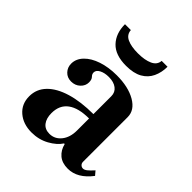

<svg xmlns="http://www.w3.org/2000/svg" viewBox="-188 -775 903 903"><g transform="rotate(45 263.0 -323.5)"><path d="M170 12Q114 12 78 -19Q42 -50 42 -101Q42 -149 75.5 -183.5Q109 -218 170.5 -236.5Q232 -255 315 -255V-374Q315 -400 295.5 -415Q276 -430 243 -430Q215 -430 196 -420Q177 -410 177 -394Q177 -383 186 -374Q195 -365 195 -346Q195 -323 177 -306Q159 -289 132 -289Q106 -289 89.5 -306.5Q73 -324 73 -349Q73 -381 98 -407Q123 -433 166.5 -447.5Q210 -462 264 -462Q341 -462 390 -433.5Q439 -405 439 -359V-62Q439 -52 445.5 -45.5Q452 -39 461 -39Q470 -39 480.5 -47Q491 -55 509 -75L526 -55Q475 12 411 12Q373 12 350 -7.5Q327 -27 319 -60H315Q296 -31 257 -9.5Q218 12 170 12ZM234 -43Q269 -43 292 -71.5Q315 -100 315 -146V-226Q245 -226 208.5 -199Q172 -172 172 -119Q172 -84 188 -63.5Q204 -43 234 -43ZM263 -524Q191 -524 156 -561Q121 -598 121 -659H160Q162 -630 189 -617.5Q216 -605 261 -605Q306 -605 334.5 -618Q363 -631 365 -659H404Q404 -621 389.5 -590Q375 -559 344 -541.5Q313 -524 263 -524Z"/></g></svg>

Font: Libre Bodoni Medium
Style: Regular
Weight: 500
Designer: Pablo Impallari, Rodrigo Fuenzalida
Foundry: Impallari Type
Version: Version 2.005;gftools[0.9.23]